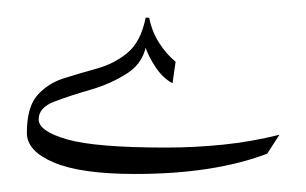

<svg xmlns="http://www.w3.org/2000/svg" viewBox="-20 -234 340 213"><path d="M290 -84.5 276.4 -63.5Q217.3 -41 129.9 -41Q69.8 -41 39.8 -53.7Q9.8 -66.4 9.8 -86.4Q9.8 -115.2 21.5 -128.4Q33.2 -141.6 51 -147.2Q68.8 -152.8 87.6 -158Q106.4 -163.1 121.3 -175.3Q136.2 -187.5 141.6 -214.4H145.5Q148.4 -199.2 156.5 -186.5Q164.6 -173.8 174.8 -165.5L171.4 -141.6Q160.6 -147.5 152.8 -159.2Q145 -170.9 141.1 -182.1L143.1 -189.5Q140.6 -165.5 122.1 -153.3Q103.5 -141.1 80.6 -134.5Q57.6 -127.9 40.3 -121.3Q22.9 -114.7 22.9 -101.6Q22.9 -88.4 54.7 -79.3Q86.4 -70.3 164.1 -70.3Q195.8 -70.3 227.3 -73.5Q258.8 -76.7 290 -84.5Z"/></svg>

Font: Lateef ExtraLight
Style: Regular
Weight: 200
Designer: SIL International
Foundry: SIL International
Version: Version 4.200